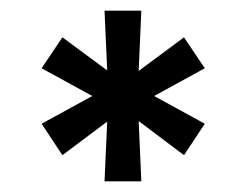

<svg xmlns="http://www.w3.org/2000/svg" viewBox="-20 -723 463 360"><path d="M181 -495 97 -432 58 -491 153 -543 58 -595 97 -653 181 -591 176 -703H245L240 -590L325 -653L364 -595L269 -543L364 -491L325 -432L240 -496L245 -383H176Z"/></svg>

Font: NT Somic Medium
Style: Regular
Weight: 500
Designer: Ravid Balaliev — lead type designer, mastering
Michael Voronin — secret advisor, marketing
Ivan Kovalenko — best boy
Foundry: NT Type
Version: Version 0.7